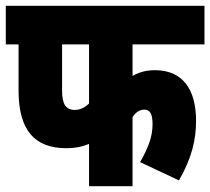

<svg xmlns="http://www.w3.org/2000/svg" viewBox="-20 -642 725 662"><path d="M437 -489H685V-622H0V-489H44V-330C44 -192 100 -131 209 -131C238 -131 264 -136 287 -146V0H437V-238C446 -253 461 -264 477 -264C497 -264 506 -250 506 -213C506 -170 490 -130 463 -83L597 -20C641 -96 656 -160 656 -225C656 -334 610 -400 514 -400C484 -400 459 -393 437 -380ZM194 -489H287V-285C272 -271 256 -263 238 -263C207 -263 194 -283 194 -330Z"/></svg>

Font: Noto Sans Devanagari ExtraCondensed Black
Style: Regular
Weight: 900
Width: 2
Designer: Jelle Bosma - Monotype Design Team
Foundry: Monotype Imaging Inc.
Version: Version 2.004